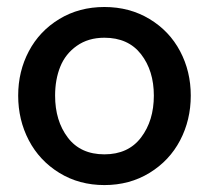

<svg xmlns="http://www.w3.org/2000/svg" viewBox="-20 -517 595 546"><path d="M31.7 -245.1Q31.7 -314 62 -371.3Q92.3 -428.7 148.7 -462.9Q205.1 -497.1 276.9 -497.1Q348.6 -497.1 405.3 -462.9Q461.9 -428.7 492.2 -371.3Q522.5 -314 522.5 -245.1Q522.5 -175.8 492.2 -117.9Q461.9 -60.1 405.3 -25.4Q348.6 9.3 276.9 9.3Q205.1 9.3 148.7 -25.4Q92.3 -60.1 62 -117.9Q31.7 -175.8 31.7 -245.1ZM417.5 -245.1Q417.5 -315.9 381.1 -362.8Q344.7 -409.7 276.9 -409.7Q231 -409.7 198.5 -386.7Q166 -363.8 151.4 -327.4Q136.7 -291 136.7 -245.1Q136.7 -173.3 172.9 -125.7Q209 -78.1 276.9 -78.1Q344.7 -78.1 381.1 -126Q417.5 -173.8 417.5 -245.1Z"/></svg>

Font: HK Grotesk SemiBold Legacy
Style: Regular
Weight: 600
Designer: Alfredo Marco Pradil
Foundry: Hanken Design Co.
Version: Version 2.022;PS 002.022;hotconv 1.0.88;makeotf.lib2.5.64775